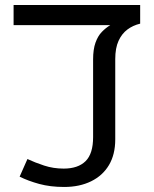

<svg xmlns="http://www.w3.org/2000/svg" viewBox="-20 -735 612 763"><path d="M235 8Q180 8 136 -4Q92 -16 58 -33L89 -103Q119 -89 155.5 -77Q192 -65 233 -65Q290 -65 320 -94.5Q350 -124 350 -190V-499Q350 -539 359.5 -565.5Q369 -592 384.5 -608Q400 -624 418 -635H34V-715H537V-641Q508 -634 486 -617.5Q464 -601 451 -572.5Q438 -544 438 -500V-181Q438 -121 413 -79Q388 -37 342 -14.5Q296 8 235 8Z"/></svg>

Font: ltelugu85
Style: Book
Weight: 400
Designer: Jelle Bosma - Monotype Design Team
Foundry: Monotype Imaging Inc.
Version: Version 2.003